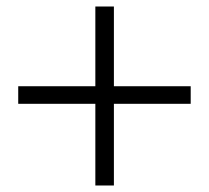

<svg xmlns="http://www.w3.org/2000/svg" viewBox="-20 -657 642 590"><path d="M566 -392V-338H330V-87H273V-338H36V-392H273V-637H330V-392Z"/></svg>

Font: Swei Spring CJKtc
Style: Bold
Weight: 700
Version: Version 1.021